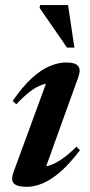

<svg xmlns="http://www.w3.org/2000/svg" viewBox="-20 -710 348 742"><path d="M32.5 -45.5 167 -412 188.5 -388.5Q166.5 -390 144.2 -382.8Q122 -375.5 97.5 -357.2Q73 -339 43 -307L29 -320Q67 -375 102.5 -407.5Q138 -440 171.5 -454.2Q205 -468.5 236 -468.5Q271 -468.5 282 -454.8Q293 -441 283 -413L148 -38.5L124 -65.5Q144.5 -63.5 167 -69.5Q189.5 -75.5 216.2 -93.2Q243 -111 275.5 -143L289 -129.5Q250.5 -78.5 214.8 -47.2Q179 -16 146.2 -2Q113.5 12 83 12Q45 12 33 -1.8Q21 -15.5 32.5 -45.5ZM267.5 -526H239L133 -679.5L135 -690.5H243Z"/></svg>

Font: Newsreader 36pt SemiBold
Style: Italic
Weight: 600
Italic angle: -17°
Designer: Hugues Gentile
Foundry: Production Type
Version: Version 1.003